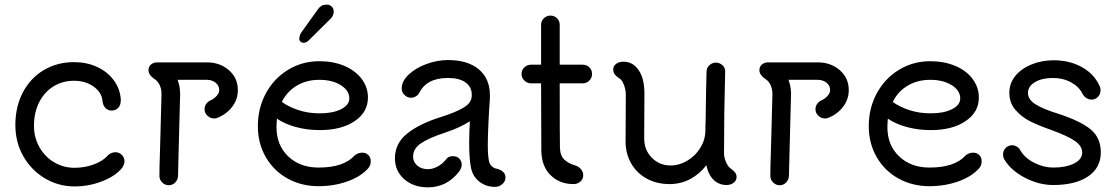

<svg xmlns="http://www.w3.org/2000/svg" viewBox="-20 -780 4797 825"><path d="M46 -243Q46 -322 78.5 -383.5Q111 -445 168.5 -479Q226 -513 298 -513Q352 -513 396 -493Q440 -473 467.5 -437Q495 -401 499 -355V-350Q499 -328 488 -316.5Q477 -305 459 -305Q444 -305 433 -316Q422 -327 420 -349Q416 -384 381.5 -408.5Q347 -433 298 -433Q249 -433 210 -409Q171 -385 148.5 -341Q126 -297 126 -239Q126 -189 149.5 -147.5Q173 -106 213 -82.5Q253 -59 300 -59Q345 -59 384.5 -74Q424 -89 444 -113Q449 -118 458 -122Q467 -126 475 -126Q492 -126 503.5 -114.5Q515 -103 515 -86Q515 -75 505 -59Q477 -24 420 -1.5Q363 21 300 21Q231 21 172.5 -14Q114 -49 80 -109Q46 -169 46 -243Z M1002 -393Q1002 -353 978 -321.5Q954 -290 915 -274Q909 -271 900 -271Q884 -271 871.5 -282.5Q859 -294 859 -311Q859 -324 866.5 -334Q874 -344 885 -349Q899 -355 910.5 -367.5Q922 -380 922 -393Q922 -412 906.5 -424.5Q891 -437 869 -437H743Q754 -409 754 -376L747 -107L745 -24Q744 -7 732.5 4.5Q721 16 705 16Q689 16 677 4Q665 -8 665 -24Q665 -60 667 -116Q669 -172 670 -224L674 -377Q674 -398 665.5 -415.5Q657 -433 643 -441Q632 -448 625 -458Q618 -468 618 -478Q618 -494 629 -503Q640 -512 656 -512H869Q925 -512 963.5 -478.5Q1002 -445 1002 -393Z M1573 -88Q1573 -69 1563 -58Q1532 -22 1474 -1Q1416 20 1349 20Q1275 20 1215.5 -13Q1156 -46 1122 -105Q1088 -164 1088 -238Q1088 -316 1123 -380Q1158 -444 1218.5 -480.5Q1279 -517 1352 -517Q1412 -517 1459.5 -497Q1507 -477 1534 -441Q1561 -405 1561 -361Q1561 -298 1504 -259.5Q1447 -221 1354 -221Q1300 -221 1252 -234Q1204 -247 1170 -270Q1168 -246 1168 -234Q1168 -156 1218.5 -108Q1269 -60 1349 -60Q1457 -60 1504 -112Q1518 -124 1537 -124Q1553 -124 1563 -113.5Q1573 -103 1573 -88ZM1191 -342Q1220 -321 1262 -307Q1304 -293 1354 -293Q1411 -293 1446 -311Q1481 -329 1481 -357Q1481 -391 1444.5 -414Q1408 -437 1352 -437Q1298 -437 1256 -412.5Q1214 -388 1191 -342ZM1266 -612Q1266 -628 1275 -641L1346 -740Q1353 -750 1361.5 -755Q1370 -760 1385 -760Q1397 -760 1405.5 -751.5Q1414 -743 1414 -730Q1414 -722 1410.5 -714Q1407 -706 1402 -701L1307 -607Q1297 -596 1283 -596Q1277 -596 1271.5 -601Q1266 -606 1266 -612Z M2152 -17Q2152 -1 2138.5 11Q2125 23 2107 23Q2068 23 2039 0Q2010 -23 2003 -63Q1996 -99 1996 -167Q1996 -213 1999 -259Q1956 -231 1892 -210Q1822 -187 1788.5 -164Q1755 -141 1755 -107Q1755 -84 1773 -68.5Q1791 -53 1819 -53Q1839 -53 1860.5 -64.5Q1882 -76 1899 -98Q1908 -109 1926 -109Q1943 -109 1953.5 -98.5Q1964 -88 1964 -71Q1964 -65 1960.5 -56.5Q1957 -48 1953 -43Q1900 25 1819 25Q1757 25 1717 -10Q1677 -45 1677 -100Q1677 -164 1730 -206.5Q1783 -249 1877 -278Q1940 -298 1973.5 -318.5Q2007 -339 2007 -369V-374Q2007 -406 1980.5 -425.5Q1954 -445 1905 -445Q1814 -445 1782 -382Q1777 -372 1767 -366Q1757 -360 1747 -360Q1730 -360 1718 -372Q1706 -384 1706 -400Q1706 -431 1736 -459.5Q1766 -488 1812.5 -505Q1859 -522 1905 -522Q1990 -522 2037.5 -482Q2085 -442 2085 -371V-358Q2076 -226 2076 -154Q2076 -115 2081 -88Q2084 -74 2094 -65Q2104 -56 2115 -55Q2152 -45 2152 -17Z M2484 -422H2385Q2385 -187 2386 -146Q2387 -111 2404.5 -94.5Q2422 -78 2449 -70Q2465 -66 2475.5 -54Q2486 -42 2486 -27Q2486 -10 2473.5 0.5Q2461 11 2444 11Q2384 11 2345 -28Q2306 -67 2306 -136Q2306 -301 2305 -422H2261Q2245 -422 2233 -434Q2221 -446 2221 -462Q2221 -479 2233 -490.5Q2245 -502 2261 -502H2305V-673Q2305 -690 2317 -701.5Q2329 -713 2345 -713Q2362 -713 2373.5 -701.5Q2385 -690 2385 -673V-502H2484Q2501 -502 2512.5 -490.5Q2524 -479 2524 -462Q2524 -446 2512.5 -434Q2501 -422 2484 -422Z M3145 -18Q3144 -3 3131.5 6Q3119 15 3102 15Q3070 15 3047 -6.5Q3024 -28 3015 -70Q2987 -33 2946.5 -11Q2906 11 2857 11Q2802 11 2759 -12.5Q2716 -36 2692 -78Q2668 -120 2668 -172Q2668 -294 2669 -374Q2669 -393 2661.5 -414Q2654 -435 2643 -442Q2629 -451 2622 -459.5Q2615 -468 2615 -481Q2615 -497 2628 -506Q2641 -515 2659 -515Q2699 -515 2724 -479Q2749 -443 2749 -378L2748 -186Q2748 -135 2781 -102Q2814 -69 2861 -69Q2899 -69 2934 -90Q2969 -111 2990 -146Q3011 -181 3011 -220Q3011 -248 3012 -261Q3014 -422 3016 -474Q3017 -490 3029 -500.5Q3041 -511 3056 -511Q3071 -511 3083.5 -500.5Q3096 -490 3096 -473Q3091 -293 3091 -123Q3091 -104 3099 -85Q3107 -66 3117 -58Q3131 -48 3138 -39.5Q3145 -31 3145 -18Z M3627 -393Q3627 -353 3603 -321.5Q3579 -290 3540 -274Q3534 -271 3525 -271Q3509 -271 3496.5 -282.5Q3484 -294 3484 -311Q3484 -324 3491.5 -334Q3499 -344 3510 -349Q3524 -355 3535.5 -367.5Q3547 -380 3547 -393Q3547 -412 3531.5 -424.5Q3516 -437 3494 -437H3368Q3379 -409 3379 -376L3372 -107L3370 -24Q3369 -7 3357.5 4.5Q3346 16 3330 16Q3314 16 3302 4Q3290 -8 3290 -24Q3290 -60 3292 -116Q3294 -172 3295 -224L3299 -377Q3299 -398 3290.5 -415.5Q3282 -433 3268 -441Q3257 -448 3250 -458Q3243 -468 3243 -478Q3243 -494 3254 -503Q3265 -512 3281 -512H3494Q3550 -512 3588.5 -478.5Q3627 -445 3627 -393Z M4198 -88Q4198 -69 4188 -58Q4157 -22 4099 -1Q4041 20 3974 20Q3900 20 3840.5 -13Q3781 -46 3747 -105Q3713 -164 3713 -238Q3713 -316 3748 -380Q3783 -444 3843.5 -480.5Q3904 -517 3977 -517Q4037 -517 4084.5 -497Q4132 -477 4159 -441Q4186 -405 4186 -361Q4186 -298 4129 -259.5Q4072 -221 3979 -221Q3925 -221 3877 -234Q3829 -247 3795 -270Q3793 -246 3793 -234Q3793 -156 3843.5 -108Q3894 -60 3974 -60Q4082 -60 4129 -112Q4143 -124 4162 -124Q4178 -124 4188 -113.5Q4198 -103 4198 -88ZM3816 -342Q3845 -321 3887 -307Q3929 -293 3979 -293Q4036 -293 4071 -311Q4106 -329 4106 -357Q4106 -391 4069.5 -414Q4033 -437 3977 -437Q3923 -437 3881 -412.5Q3839 -388 3816 -342Z M4295 -96Q4290 -104 4290 -116Q4290 -133 4301.5 -144.5Q4313 -156 4330 -156Q4339 -156 4348.5 -150.5Q4358 -145 4363 -136Q4383 -101 4424 -80.5Q4465 -60 4505 -60Q4560 -60 4595 -77.5Q4630 -95 4630 -125Q4630 -152 4600 -173.5Q4570 -195 4496 -222Q4444 -240 4407 -258.5Q4370 -277 4343.5 -307.5Q4317 -338 4317 -381Q4317 -422 4342.5 -453.5Q4368 -485 4412 -503Q4456 -521 4508 -521Q4576 -521 4629 -491.5Q4682 -462 4705 -410Q4709 -403 4709 -393Q4709 -376 4698 -364Q4687 -352 4670 -352Q4659 -352 4648.5 -358.5Q4638 -365 4632 -376Q4617 -407 4582.5 -426Q4548 -445 4504 -445Q4457 -445 4427 -427Q4397 -409 4397 -381Q4397 -352 4430 -331.5Q4463 -311 4528 -291Q4623 -260 4666.5 -224Q4710 -188 4710 -125Q4710 -59 4655.5 -22Q4601 15 4505 15Q4444 15 4383.5 -16.5Q4323 -48 4295 -96Z"/></svg>

Font: Tsukimi Rounded Medium
Style: Regular
Weight: 500
Designer: Takashi Funayama
Foundry: Takashi Funayama
Version: Version 1.032; ttfautohint (v1.8.3)